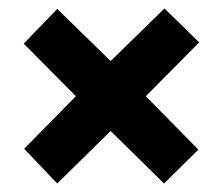

<svg xmlns="http://www.w3.org/2000/svg" viewBox="-20 -580 525 453"><path d="M368 -560 450 -480 324 -353 448 -227 367 -147 241 -271 115 -147 37 -229 159 -353 36 -477 115 -559 241 -436Z"/></svg>

Font: Noto Sans Lao Looped UI ExCd ExBd
Style: Regular
Weight: 800
Width: 2
Designer: Mark Frömberg, Ben Mitchell
Foundry: The Fontpad Ltd
Version: Version 1.001